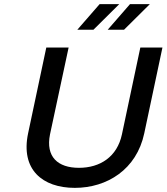

<svg xmlns="http://www.w3.org/2000/svg" viewBox="-20 -900 806 929"><path d="M204 -670 116 -255C79 -80 185 9 342 9C498 9 641 -80 678 -255L766 -670H659L570 -250C547 -141 464 -88 362 -88C260 -88 200 -141 222 -250L312 -670ZM354 -756H432L557 -880H462ZM501 -756H580L705 -880H609Z"/></svg>

Font: LT Wave Text Medium Italic
Style: Regular
Weight: 500
Designer: Daniel Lyons
Version: Version 2.5 (Glyphs App)